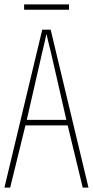

<svg xmlns="http://www.w3.org/2000/svg" viewBox="-20 -848 420 868"><path d="M292 -828H89V-804H292ZM354 0H380L209 -714H171L0 0H26L95 -281H286ZM210 -612 280 -306H101L171 -612C179 -646 184 -666 190 -695C196 -666 202 -645 210 -612Z"/></svg>

Font: Noto Sans Bengali ExtraCondensed Thin
Style: Regular
Weight: 100
Width: 2
Designer: Joana Ranito - Universal Thirst; Jelle Bosma - Monotype Design Team
Foundry: Universal Thirst ehf.
Version: Version 3.000